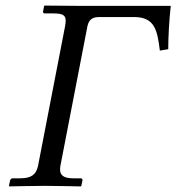

<svg xmlns="http://www.w3.org/2000/svg" viewBox="-20 -666 631 687"><path d="M460 -605C536 -605 543 -554 552 -485L582 -490C582 -531 585 -591 591 -645H267C254 -645 140 -646 140 -646L138 -645L134 -625C133 -621 136 -618 140 -618H170C204 -618 215 -612 215 -592C215 -586 214 -580 213 -573L116 -72C109 -41 92 -28 52 -28H26C21 -28 17 -25 16 -20L12 -1L14 1C14 1 101 -1 140 -1C176 -1 269 1 269 1L271 -1L275 -20C276 -25 273 -28 269 -28H242C208 -28 195 -39 195 -59C195 -63 195 -67 196 -72L293 -573C299 -599 314 -605 336 -605Z"/></svg>

Font: Libertinus Serif
Style: Italic
Weight: 400
Italic angle: -12°
Designer: Philipp H. Poll, Khaled Hosny
Foundry: Caleb Maclennan
Version: Version 7.050;RELEASE